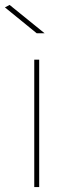

<svg xmlns="http://www.w3.org/2000/svg" viewBox="-29 -759 289 779"><path d="M10 -739 -9 -729 120 -624H152ZM110 -517V0H130V-517Z"/></svg>

Font: Montserrat Thin
Style: Regular
Weight: 250
Designer: Julieta Ulanovsky
Foundry: Julieta Ulanovsky
Version: Version 4.000